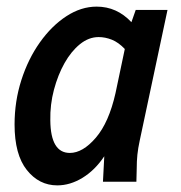

<svg xmlns="http://www.w3.org/2000/svg" viewBox="-20 -549 548 580"><path d="M24 -173Q24 -243 44.5 -307Q65 -371 100.5 -421Q136 -471 180.5 -500Q225 -529 272 -529Q333 -529 377 -482L390 -519H486L402 -124Q397 -101 395 -81.5Q393 -62 393 -39L392 0H291L295 -77Q267 -35 229.5 -12Q192 11 153 11Q98 11 61 -35.5Q24 -82 24 -173ZM132 -185Q133 -87 191 -87Q230 -87 269.5 -133Q309 -179 329 -268L357 -401Q338 -421 318 -429Q298 -437 278 -437Q248 -437 221.5 -415.5Q195 -394 175 -358.5Q155 -323 143 -278Q131 -233 132 -185Z"/></svg>

Font: Radio Canada Condensed Medium
Style: Italic
Weight: 500
Width: 3
Italic angle: -12°
Designer: Charles Daoud, Etienne Aubert Bonn, Alexandre Saumier Demers, Jacques Le Bailly
Foundry: Radio-Canada
Version: Version 2.104; ttfautohint (v1.8.4.7-5d5b);gftools[0.9.28.de